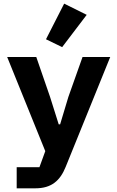

<svg xmlns="http://www.w3.org/2000/svg" viewBox="-20 -827 640 1047"><path d="M71 199.9H172.9C261 199.9 307.9 158 338.1 83.1L581 -516H430L353 -299L307.9 -149.1H300.1L252.8 -299L177.9 -516H19.2L226.9 -2.8L195 84.9H71ZM230.8 -612.9 318.9 -570 452.8 -746.1 329.9 -807.2Z"/></svg>

Font: Margiela Mono Bold
Style: Regular
Weight: 700
Designer: Mike Abbink, Paul van der Laan, Pieter van Rosmalen
Foundry: Bold Monday
Version: Version 2.003 2021